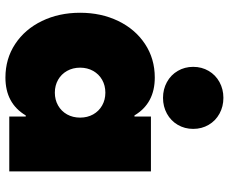

<svg xmlns="http://www.w3.org/2000/svg" viewBox="-86 -716 815 683"><g transform="rotate(90 321.5 -374.5)"><path d="M398.4 -252Q398.4 -277.8 387 -298.3Q375.5 -318.8 355.2 -330.3Q335 -341.8 309.6 -341.8Q284.2 -341.8 263.9 -330.3Q243.7 -318.8 232.2 -298.3Q220.7 -277.8 220.7 -252Q220.7 -226.1 232.2 -205.6Q243.7 -185.1 263.9 -173.6Q284.2 -162.1 309.6 -162.1Q335 -162.1 355.2 -173.6Q375.5 -185.1 387 -205.6Q398.4 -226.1 398.4 -252ZM394.5 0V-58.6H390.6Q347.7 13.7 255.9 13.7Q189 13.7 136.5 -21Q84 -55.7 54.7 -116.2Q25.4 -176.8 25.4 -252Q25.4 -327.1 54.7 -387.7Q84 -448.2 136.5 -482.9Q189 -517.6 255.9 -517.6Q347.7 -517.6 390.6 -445.3H394.5V-503.9H589.8V0ZM217.8 -654.3Q217.8 -684.6 232.2 -709.2Q246.6 -733.9 272 -747.8Q297.4 -761.7 328.1 -761.7Q358.9 -761.7 384.3 -747.8Q409.7 -733.9 424.1 -709.2Q438.5 -684.6 438.5 -654.3Q438.5 -624 424.1 -599.4Q409.7 -574.7 384.3 -560.8Q358.9 -546.9 328.1 -546.9Q297.4 -546.9 272 -560.8Q246.6 -574.7 232.2 -599.4Q217.8 -624 217.8 -654.3Z"/></g></svg>

Font: Wanted Sans ExtraBlack
Style: Regular
Weight: 900
Designer: Original Design by Kil Hyung-jin and Kang Hanbin, Wanted Lab, Inc; Hangeul from Source Han Sans by Jang Soo-young and Ka
Foundry: Wanted Lab, Inc.
Version: Version 1.001